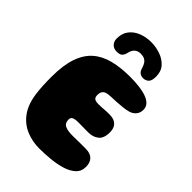

<svg xmlns="http://www.w3.org/2000/svg" viewBox="-253 -960 1090 1090"><g transform="rotate(45 292.0 -415.5)"><path d="M275 23.5Q218 23.5 168.8 2.5Q119.5 -18.5 86.8 -63.5Q54 -108.5 44 -180.5Q42 -195 40.5 -210.8Q39 -226.5 38 -243.5Q37 -260.5 36.8 -278Q36.5 -295.5 36.5 -314.5Q36.5 -407 57.8 -468.2Q79 -529.5 119.8 -564.8Q160.5 -600 219.5 -614.8Q278.5 -629.5 353 -629.5Q391 -629.5 424.8 -625.5Q458.5 -621.5 484 -612.5Q509.5 -603.5 524 -588.2Q538.5 -573 538.5 -550.5Q538.5 -524.5 523.8 -508Q509 -491.5 487.5 -485.5Q471.5 -481 447.2 -478.2Q423 -475.5 398 -474Q373 -472.5 352.5 -472Q335 -471.5 323.5 -468.5Q312 -465.5 305.5 -459.2Q299 -453 296.2 -444Q293.5 -435 293.5 -423.5Q293.5 -414.5 296.5 -407.2Q299.5 -400 308.2 -396Q317 -392 333.5 -392Q345.5 -392 356.5 -392.5Q367.5 -393 378.2 -394Q389 -395 399.8 -395.2Q410.5 -395.5 421 -395.5Q458 -395.5 476.2 -377.2Q494.5 -359 494.5 -326Q494.5 -276.5 469.2 -257.2Q444 -238 410 -238Q397.5 -238 385.8 -238Q374 -238 363.5 -238.2Q353 -238.5 343.2 -238.5Q333.5 -238.5 325.5 -238.5Q306.5 -238.5 295.8 -235.2Q285 -232 280.8 -226.2Q276.5 -220.5 276.5 -211Q276.5 -201.5 278.8 -193.5Q281 -185.5 286.5 -179.5Q292 -173.5 301.2 -169.8Q310.5 -166 323.8 -163.8Q337 -161.5 355.5 -161.5Q374 -161.5 393.8 -162Q413.5 -162.5 431.5 -162.5Q449.5 -162.5 462 -162.5Q500 -162.5 518.5 -143.5Q537 -124.5 537 -90.5Q537 -54 512 -31.2Q487 -8.5 447.2 3.2Q407.5 15 361.8 19.2Q316 23.5 275 23.5ZM196.5 -676Q173 -676 158.8 -690.8Q144.5 -705.5 144.5 -729Q144.5 -771.5 166.2 -799Q188 -826.5 223 -840Q258 -853.5 297.5 -853.5Q335.5 -853.5 372 -841Q408.5 -828.5 432.2 -802.2Q456 -776 456 -734.5Q456 -700 442.5 -687.8Q429 -675.5 409.5 -675.5Q394 -675.5 382.8 -683.5Q371.5 -691.5 366.5 -709Q361 -728.5 352.8 -741Q344.5 -753.5 332.2 -759.2Q320 -765 301.5 -765Q280 -765 265.5 -752.2Q251 -739.5 246 -714.5Q242.5 -698.5 233 -687.2Q223.5 -676 196.5 -676Z"/></g></svg>

Font: Gluten ExtraBold
Style: Regular
Weight: 800
Designer: Tyler Finck
Foundry: Etcetera Type Company
Version: Version 1.300